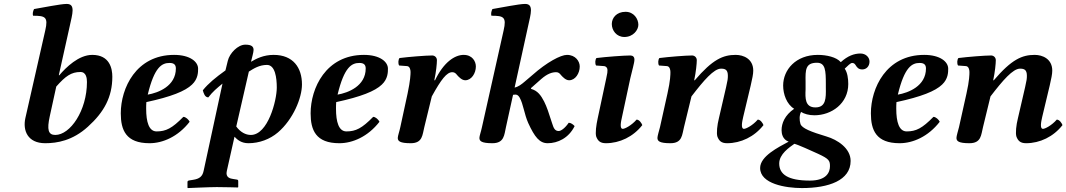

<svg xmlns="http://www.w3.org/2000/svg" viewBox="-20 -718 5421 976"><path d="M279 -336 334 -583C341 -616 349 -645 349 -665C349 -686 342 -698 319 -698C288 -698 196 -679 153 -672C147 -660 145 -647 148 -638C210 -638 226 -632 210 -563L109 -118C95 -55 120 10 210 10C270 10 349 -3 427 -74C509 -148 551 -225 551 -328C551 -369 538 -439 449 -439C380 -439 316 -376 281 -335ZM266 -278C313 -331 342 -352 389 -352C419 -352 422 -319 422 -301C422 -156 337 -32 261 -32C225 -32 218 -59 233 -127Z M724 -199C850 -226 922 -255 956 -288C987 -317 987 -351 987 -369C987 -404 946 -439 865 -439C671 -439 594 -269 594 -142C594 -57 620 10 740 10C807 10 885 -23 944 -99C939 -110 924 -124 912 -124C855 -66 824 -50 776 -50C737 -50 723 -98 723 -165C723 -170 723 -191 724 -199ZM874 -370C874 -280 784 -246 731 -237C765 -378 803 -398 842 -398C863 -398 874 -390 874 -370Z M1256 -404C1260 -422 1269 -452 1269 -464C1269 -481 1259 -491 1227 -491C1189 -491 1147 -447 1138 -409L1126 -360C1076 -324 1039 -294 1011 -259C1015 -245 1021 -223 1039 -223C1061 -252 1083 -270 1111 -293L1015 151C1009 179 994 191 962 196L943 199C938 200 933 201 933 207V236L935 238C935 238 1046 233 1082 233C1121 233 1189 235 1189 235L1191 233V203C1191 198 1189 196 1185 195L1166 192C1151 190 1125 185 1133 151L1172 -23C1187 -7 1207 10 1243 10C1298 10 1352 -10 1393 -45C1470 -111 1515 -220 1515 -289C1515 -373 1471 -439 1371 -439C1320 -439 1283 -420 1256 -404ZM1387 -273C1387 -207 1342 -32 1255 -32C1229 -32 1202 -46 1181 -75L1245 -354C1270 -370 1299 -388 1337 -388C1379 -388 1387 -322 1387 -273Z M1689 -199C1815 -226 1887 -255 1921 -288C1952 -317 1952 -351 1952 -369C1952 -404 1911 -439 1830 -439C1636 -439 1559 -269 1559 -142C1559 -57 1585 10 1705 10C1772 10 1850 -23 1909 -99C1904 -110 1889 -124 1877 -124C1820 -66 1789 -50 1741 -50C1702 -50 1688 -98 1688 -165C1688 -170 1688 -191 1689 -199ZM1839 -370C1839 -280 1749 -246 1696 -237C1730 -378 1768 -398 1807 -398C1828 -398 1839 -390 1839 -370Z M2175 -228C2223 -315 2251 -351 2279 -351C2291 -351 2297 -345 2304 -336C2313 -326 2328 -310 2345 -310C2377 -310 2399 -346 2399 -380C2399 -406 2381 -439 2337 -439C2292 -439 2235 -402 2191 -309L2188 -311C2197 -353 2201 -394 2201 -412C2201 -426 2190 -436 2177 -436C2145 -436 2058 -429 2011 -423C2004 -415 2003 -394 2009 -385L2049 -382C2063 -381 2067 -364 2067 -352C2067 -341 2066 -309 2052 -243L2015 -72C2011 -52 2002 -27 2002 -17C2002 -1 2012 10 2068 10C2129 10 2127 -33 2137 -72Z M2552 -72 2588 -236C2593 -237 2598 -237 2602 -237C2610 -237 2617 -230 2622 -221C2640 -189 2645 -138 2665 -93C2698 -21 2723 10 2764 10C2815 10 2871 -16 2901 -77C2894 -85 2882 -94 2871 -94C2851 -65 2831 -52 2820 -52C2800 -52 2794 -68 2787 -90C2769 -146 2760 -174 2746 -202C2730 -233 2713 -257 2680 -266L2679 -270L2731 -316C2763 -344 2787 -351 2807 -351C2819 -351 2825 -345 2832 -336C2841 -326 2856 -310 2873 -310C2905 -310 2927 -346 2927 -380C2927 -406 2906 -439 2862 -439C2830 -439 2759 -401 2687 -337L2647 -303C2632 -290 2614 -276 2596 -273L2664 -583C2671 -616 2679 -645 2679 -665C2679 -686 2672 -698 2649 -698C2618 -698 2526 -679 2483 -672C2477 -660 2475 -647 2478 -638C2540 -638 2556 -632 2540 -563L2430 -72C2425 -48 2417 -27 2417 -17C2417 -1 2427 10 2483 10C2544 10 2543 -33 2552 -72Z M3184 -320C3193 -360 3205 -398 3205 -415C3205 -429 3197 -436 3184 -436C3152 -436 3059 -429 3012 -423C3005 -415 3004 -394 3010 -385L3050 -382C3062 -381 3068 -372 3068 -362C3068 -353 3068 -347 3062 -321L3018 -115C3011 -83 3005 -41 3011 -23C3019 -3 3030 10 3060 10C3130 10 3199 -23 3245 -82C3242 -91 3230 -110 3216 -110C3190 -80 3156 -63 3146 -63C3129 -63 3136 -98 3142 -124ZM3090 -596C3090 -563 3114 -530 3154 -530C3199 -530 3225 -566 3225 -592C3225 -622 3202 -658 3160 -658C3113 -658 3090 -626 3090 -596Z M3373 -243 3335 -72C3330 -52 3322 -27 3322 -17C3322 -1 3332 10 3388 10C3449 10 3447 -33 3457 -72L3495 -228C3558 -310 3609 -369 3645 -369C3666 -369 3680 -364 3680 -333C3680 -319 3679 -309 3671 -275L3634 -115C3626 -83 3621 -41 3627 -23C3635 -3 3646 10 3676 10C3746 10 3815 -23 3861 -82C3858 -91 3846 -110 3832 -110C3806 -80 3772 -63 3762 -63C3745 -63 3752 -98 3758 -124L3796 -283C3804 -318 3809 -341 3809 -359C3809 -419 3759 -439 3720 -439C3656 -439 3603 -417 3511 -309L3509 -311C3518 -353 3522 -395 3522 -412C3522 -426 3511 -436 3498 -436C3466 -436 3379 -429 3332 -423C3325 -415 3324 -394 3330 -385L3370 -382C3384 -381 3388 -364 3388 -352C3388 -341 3388 -309 3373 -243Z M4292 -291C4292 -318 4288 -349 4274 -369C4289 -383 4303 -398 4312 -398C4322 -398 4326 -392 4330 -386C4336 -376 4344 -365 4363 -365C4385 -365 4400 -382 4400 -405C4400 -427 4381 -446 4354 -446C4322 -446 4289 -434 4254 -402C4232 -428 4181 -439 4137 -439C4025 -439 3961 -363 3961 -283C3961 -239 3979 -188 4017 -165C3969 -132 3953 -91 3953 -56C3953 -39 3958 -9 3989 2C3936 31 3844 76 3844 136C3844 217 3975 238 4056 238C4193 238 4304 199 4304 100C4304 35 4236 -8 4182 -24C4102 -48 4056 -66 4049 -88C4043 -107 4043 -132 4052 -149C4068 -139 4092 -132 4120 -132C4207 -132 4292 -192 4292 -291ZM4018 13C4036 17 4106 49 4139 64C4195 90 4199 99 4199 127C4199 157 4182 200 4097 200C3985 200 3941 168 3941 113C3941 65 3993 31 4018 13ZM4178 -291C4178 -285 4178 -279 4178 -273C4179 -219 4179 -172 4125 -172C4072 -172 4073 -219 4075 -263C4075 -269 4075 -276 4075 -282C4075 -289 4075 -296 4075 -303C4074 -363 4074 -399 4133 -399C4176 -399 4178 -359 4178 -291Z M4537 -199C4663 -226 4735 -255 4769 -288C4800 -317 4800 -351 4800 -369C4800 -404 4759 -439 4678 -439C4484 -439 4407 -269 4407 -142C4407 -57 4433 10 4553 10C4620 10 4698 -23 4757 -99C4752 -110 4737 -124 4725 -124C4668 -66 4637 -50 4589 -50C4550 -50 4536 -98 4536 -165C4536 -170 4536 -191 4537 -199ZM4687 -370C4687 -280 4597 -246 4544 -237C4578 -378 4616 -398 4655 -398C4676 -398 4687 -390 4687 -370Z M4893 -243 4855 -72C4850 -52 4842 -27 4842 -17C4842 -1 4852 10 4908 10C4969 10 4967 -33 4977 -72L5015 -228C5078 -310 5129 -369 5165 -369C5186 -369 5200 -364 5200 -333C5200 -319 5199 -309 5191 -275L5154 -115C5146 -83 5141 -41 5147 -23C5155 -3 5166 10 5196 10C5266 10 5335 -23 5381 -82C5378 -91 5366 -110 5352 -110C5326 -80 5292 -63 5282 -63C5265 -63 5272 -98 5278 -124L5316 -283C5324 -318 5329 -341 5329 -359C5329 -419 5279 -439 5240 -439C5176 -439 5123 -417 5031 -309L5029 -311C5038 -353 5042 -395 5042 -412C5042 -426 5031 -436 5018 -436C4986 -436 4899 -429 4852 -423C4845 -415 4844 -394 4850 -385L4890 -382C4904 -381 4908 -364 4908 -352C4908 -341 4908 -309 4893 -243Z"/></svg>

Font: Libertinus Serif
Style: Bold Italic
Weight: 700
Italic angle: -12°
Designer: Philipp H. Poll, Khaled Hosny
Foundry: Caleb Maclennan
Version: Version 7.050;RELEASE